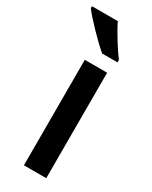

<svg xmlns="http://www.w3.org/2000/svg" viewBox="-224 -811 676 856"><g transform="rotate(30 113.5 -383.0)"><path d="M109 -766H-24V-756C4 -718 81 -639 121 -606H200V-618C174 -653 130 -722 109 -766ZM183 0V-543H68V0Z"/></g></svg>

Font: Noto Sans Gurmukhi UI Condensed SemiBold
Style: Regular
Weight: 600
Width: 3
Designer: Jelle Bosma - Monotype Design Team
Foundry: Monotype Imaging Inc.
Version: Version 2.004